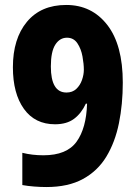

<svg xmlns="http://www.w3.org/2000/svg" viewBox="-20 -744 550 774"><path d="M475 -411Q475 -324 459.5 -247.5Q444 -171 409 -113Q374 -55 314.5 -22.5Q255 10 167 10Q144 10 118 8Q92 6 70 2V-128Q110 -118 155 -118Q249 -118 288.5 -172.5Q328 -227 331 -326H326Q308 -287 278.5 -265Q249 -243 202 -243Q121 -243 76.5 -305Q32 -367 32 -473Q32 -588 88.5 -656Q145 -724 247 -724Q350 -724 412.5 -643.5Q475 -563 475 -411ZM250 -592Q221 -592 203 -564Q185 -536 185 -476Q185 -371 248 -371Q272 -371 287.5 -385.5Q303 -400 310.5 -421.5Q318 -443 318 -463Q318 -486 312.5 -516.5Q307 -547 292 -569.5Q277 -592 250 -592Z"/></svg>

Font: Noto Sans Condensed ExtraBold
Style: Regular
Weight: 800
Width: 3
Designer: Monotype Design Team
Foundry: Monotype Imaging Inc.
Version: Version 2.013; ttfautohint (v1.8.4.7-5d5b)